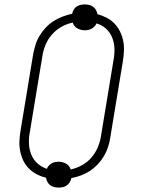

<svg xmlns="http://www.w3.org/2000/svg" viewBox="-20 -802 640 869"><path d="M246 47Q235 47 225 44.5Q215 42 207 36Q199 30 194.5 21Q190 12 188 2Q166 -3 146 -13.5Q126 -24 110.5 -39.5Q95 -55 85.5 -75Q76 -95 71.5 -117.5Q67 -140 68 -163.5Q69 -187 73 -211L130 -556Q134 -577 140.5 -598.5Q147 -620 159 -640Q171 -660 187 -677Q203 -694 222.5 -706.5Q242 -719 263.5 -727Q285 -735 307 -740Q308 -749 313.5 -758Q319 -767 327 -772.5Q335 -778 344.5 -780Q354 -782 364 -782Q374 -782 384 -779.5Q394 -777 402 -771Q410 -765 414.5 -756.5Q419 -748 421 -738Q443 -732 463 -721.5Q483 -711 498 -695.5Q513 -680 523 -660Q533 -640 537.5 -617.5Q542 -595 541 -571.5Q540 -548 536 -524L479 -179Q476 -158 469 -136.5Q462 -115 450.5 -95.5Q439 -76 422.5 -58.5Q406 -41 387 -28.5Q368 -16 346.5 -8Q325 0 303 4Q301 13 296 22Q291 31 282.5 37Q274 43 264.5 45Q255 47 246 47ZM300 -35Q327 -41 351.5 -54.5Q376 -68 394 -89Q412 -110 422.5 -135Q433 -160 437 -186L494 -531Q499 -557 498 -583Q497 -609 487.5 -632.5Q478 -656 459.5 -672.5Q441 -689 417 -696Q414 -689 408 -682.5Q402 -676 394.5 -672Q387 -668 379 -666.5Q371 -665 364 -665Q345 -665 329.5 -674Q314 -683 309 -700Q282 -694 258 -680.5Q234 -667 215.5 -646Q197 -625 186.5 -600Q176 -575 172 -549L115 -204Q110 -178 111 -152Q112 -126 121.5 -102.5Q131 -79 149.5 -62.5Q168 -46 192 -38Q195 -46 201 -52.5Q207 -59 214 -63Q221 -67 229.5 -68.5Q238 -70 246 -70Q264 -70 279.5 -61Q295 -52 300 -35Z"/></svg>

Font: Iosevka Slab XLtEx
Style: Italic
Weight: 200
Width: 7
Italic angle: -9°
Monospace: yes
Designer: Belleve Invis
Foundry: Belleve Invis
Version: Version 11.1.0; ttfautohint (v1.8.3)